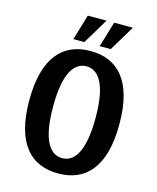

<svg xmlns="http://www.w3.org/2000/svg" viewBox="-132 -991 893 1091"><g transform="rotate(15 315.0 -445.0)"><path d="M440 -350C440 -140 380 -80 315 -80C250 -80 190 -140 190 -350C190 -560 250 -620 315 -620C380 -620 440 -560 440 -350ZM580 -350C580 -605 475 -710 315 -710C155 -710 50 -605 50 -350C50 -95 155 10 315 10C475 10 580 -95 580 -350ZM247 -900 202 -750H267L357 -900ZM402 -900 357 -750H422L512 -900Z"/></g></svg>

Font: Scada
Style: Bold
Weight: 700
Designer: Jovanny Lemonad
Foundry: Jovanny Lemonad
Version: Version 3.005